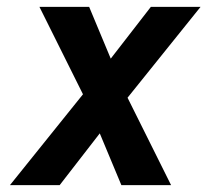

<svg xmlns="http://www.w3.org/2000/svg" viewBox="-20 -540 640 560"><path d="M9 0 222 -265 95 -520H240L303 -369L420 -520H565L352 -255L479 0H334L271 -151L154 0Z"/></svg>

Font: Iosevka Aile Oblique
Style: Bold
Weight: 700
Italic angle: -9°
Designer: Belleve Invis
Foundry: Belleve Invis
Version: Version 31.1.0; ttfautohint (v1.8.4)